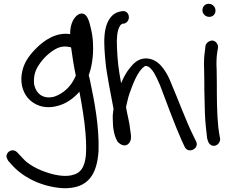

<svg xmlns="http://www.w3.org/2000/svg" viewBox="-20 -729 1197 1013"><path d="M23 119 51 150C110 211 204 257 312 264C449 268 492 187 500 67C504 -62 478 -195 455 -304L452 -318C451 -323 449 -327 448 -332C464 -374 473 -433 471 -488C471 -525 464 -564 457 -589C453 -602 443 -669 401 -656C396 -654 392 -652 388 -649C361 -628 350 -590 350 -549C276 -561 211 -514 175 -478C142 -446 110 -407 98 -356C85 -300 96 -250 126 -213C158 -176 212 -151 283 -170C330 -182 368 -210 399 -245C412 -177 426 -94 431 -28C439 78 439 169 374 191H373C336 206 281 198 237 184C182 167 131 141 100 106L71 75C66 70 58 64 47 64C30 64 14 78 14 97C14 103 23 119 23 119ZM183 -383C204 -417 235 -448 271 -469C299 -485 324 -487 355 -479C361 -435 370 -376 380 -330L375 -319C353 -272 314 -235 266 -219C209 -204 173 -234 162 -276C161 -279 161 -281 160 -284C156 -325 165 -356 183 -383Z M633 -604C674 -613 666 -677 624 -670C612 -668 599 -666 584 -656H583C515 -606 529 -488 537 -399C541 -351 566 -221 579 -155C576 -137 574 -119 575 -100C575 -57 581 -16 598 14L600 18C603 21 629 51 655 32C678 14 671 -17 667 -44C664 -81 652 -121 645 -163C645 -163 646 -166 646 -169L652 -195C655 -208 658 -221 663 -235C682 -289 706 -352 741 -378C744 -380 747 -381 751 -381C768 -378 779 -366 793 -344C802 -328 813 -307 824 -280C858 -191 901 -72 939 13L954 45C972 85 1033 56 1015 18L1000 -13C961 -91 921 -202 885 -285C874 -314 862 -338 849 -357C828 -388 801 -418 753 -421H752C708 -421 684 -394 664 -369C646 -347 631 -319 619 -290C605 -368 600 -405 597 -484C595 -526 598 -565 610 -587C617 -600 618 -599 626 -604Z M1084 -640C1103 -640 1117 -654 1117 -673C1117 -693 1101 -709 1081 -709C1061 -709 1048 -693 1048 -675C1048 -655 1065 -640 1084 -640ZM1058 -294C1058 -270 1058 -244 1059 -217L1061 -134C1062 -95 1069 -27 1073 2V3L1074 4C1075 8 1076 10 1077 15C1079 22 1085 31 1090 34C1114 53 1146 27 1141 0L1139 -10C1138 -16 1135 -31 1132 -56C1124 -130 1124 -215 1124 -294C1124 -319 1123 -341 1123 -362V-363C1121 -397 1122 -431 1127 -458L1130 -476C1132 -486 1128 -496 1123 -502C1103 -529 1069 -509 1064 -488V-487L1062 -467C1057 -436 1055 -401 1057 -361C1057 -340 1058 -318 1058 -294Z"/></svg>

Font: Stray Cat
Style: ExBd
Weight: 800
Version: Version 1.0